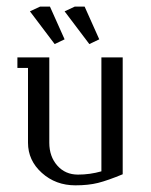

<svg xmlns="http://www.w3.org/2000/svg" viewBox="-20 -556 452 576"><path d="M32.2 -352.1V-383.8H127.9V-127.9Q127.9 -86.4 151.9 -59.3Q175.8 -32.2 213.9 -32.2Q250 -32.2 284.2 -42V-383.8H348.1V-33.2Q303.2 -14.6 274.2 -7.3Q245.1 0 206.1 0Q147 0 105.5 -37.4Q64 -74.7 64 -127.9V-352.1ZM69.8 -522 100.1 -536.1H129.9L173.8 -438L144 -423.8ZM173.8 -522 204.1 -536.1H233.9L277.8 -438L248 -423.8Z"/></svg>

Font: Gawaa
Style: Regular
Weight: 400
Designer: T. Christopher White
Version: Version 1.0